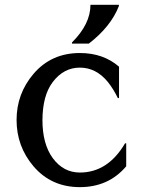

<svg xmlns="http://www.w3.org/2000/svg" viewBox="-20 -767 602 797"><path d="M473.6 -747.1V-742.2Q440.4 -656.7 348.6 -585.9H278.8V-590.8Q355.5 -667 355.5 -747.1ZM503.9 -171.9V-76.7Q430.7 9.8 311.5 9.8Q192.9 9.8 119.1 -76.7Q48.8 -159.2 48.8 -269Q48.8 -377.9 119.1 -460.4Q192.9 -546.9 311.5 -546.9Q408.7 -546.9 474.1 -490.2V-359.9H469.2Q450.7 -397.9 427.7 -426.8Q378.9 -486.3 311.5 -486.3Q244.6 -486.3 199.2 -426.8Q156.7 -371.1 156.2 -268.6Q156.2 -168.9 199.2 -110.4Q243.2 -50.8 311.5 -50.8Q427.7 -50.8 499 -171.9Z"/></svg>

Font: Classica
Style: Book
Weight: 400
Version: Version 1.001